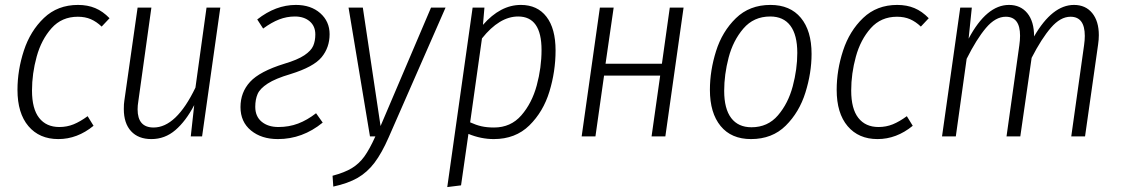

<svg xmlns="http://www.w3.org/2000/svg" viewBox="-20 -554 4554 780"><path d="M425 -480 393 -446Q372 -466 349 -476Q326 -486 296 -486Q231 -486 189.5 -439.5Q148 -393 129 -324Q110 -255 110 -186Q110 -112 139 -75Q168 -38 221 -38Q252 -38 279 -49Q306 -60 336 -82L360 -43Q294 11 217 11Q140 11 95.5 -41.5Q51 -94 51 -189Q51 -269 77 -348.5Q103 -428 158.5 -481Q214 -534 297 -534Q336 -534 367 -521Q398 -508 425 -480Z M483 -111Q483 -133 485 -144L539 -523H595L542 -143Q539 -125 539 -110Q539 -36 604 -36Q696 -36 774 -198L819 -523H875L801 0H755L769 -127Q735 -62 692.5 -25.5Q650 11 595 11Q542 11 512.5 -21Q483 -53 483 -111Z M1319 -415Q1319 -361 1286.5 -321.5Q1254 -282 1160 -253Q1099 -235 1067.5 -214.5Q1036 -194 1026.5 -172Q1017 -150 1017 -120Q1017 -81 1043 -59.5Q1069 -38 1111 -38Q1154 -38 1191 -52Q1228 -66 1264 -94L1291 -56Q1209 11 1109 11Q1042 11 999.5 -24Q957 -59 957 -119Q957 -179 996 -221.5Q1035 -264 1135 -295Q1189 -311 1216.5 -329.5Q1244 -348 1252.5 -368Q1261 -388 1261 -414Q1261 -448 1238 -467.5Q1215 -487 1178 -487Q1145 -487 1114 -475Q1083 -463 1049 -438L1025 -475Q1100 -534 1182 -534Q1243 -534 1281 -500.5Q1319 -467 1319 -415Z M1559 4Q1531 68 1501.5 107Q1472 146 1433 168.5Q1394 191 1334 204L1331 160Q1380 147 1409.5 129Q1439 111 1460 82Q1481 53 1505 0H1483L1396 -523H1454L1526 -42L1731 -523H1790Z M1900 -523H1948L1942 -453Q2013 -534 2096 -534Q2163 -534 2200 -486Q2237 -438 2237 -349Q2237 -264 2212 -182Q2187 -100 2130.5 -44.5Q2074 11 1986 11Q1934 11 1883 -10L1853 199L1797 206ZM2180 -351Q2180 -487 2085 -487Q2009 -487 1938 -398L1890 -57Q1914 -46 1936 -41Q1958 -36 1987 -36Q2055 -36 2098 -85.5Q2141 -135 2160.5 -207Q2180 -279 2180 -351Z M2627 0 2662 -247H2434L2399 0H2343L2417 -523H2473L2440 -295H2669L2701 -523H2757L2683 0Z M2864 -189Q2864 -267 2889 -346.5Q2914 -426 2969.5 -480Q3025 -534 3110 -534Q3190 -534 3233.5 -481.5Q3277 -429 3277 -335Q3277 -258 3252 -178Q3227 -98 3172 -43.5Q3117 11 3031 11Q2951 11 2907.5 -42Q2864 -95 2864 -189ZM3219 -339Q3219 -412 3191 -449.5Q3163 -487 3109 -487Q3042 -487 3000 -438Q2958 -389 2940 -320Q2922 -251 2922 -185Q2922 -112 2950.5 -74.5Q2979 -37 3033 -37Q3099 -37 3140.5 -85.5Q3182 -134 3200.5 -203.5Q3219 -273 3219 -339Z M3753 -480 3721 -446Q3700 -466 3677 -476Q3654 -486 3624 -486Q3559 -486 3517.5 -439.5Q3476 -393 3457 -324Q3438 -255 3438 -186Q3438 -112 3467 -75Q3496 -38 3549 -38Q3580 -38 3607 -49Q3634 -60 3664 -82L3688 -43Q3622 11 3545 11Q3468 11 3423.5 -41.5Q3379 -94 3379 -189Q3379 -269 3405 -348.5Q3431 -428 3486.5 -481Q3542 -534 3625 -534Q3664 -534 3695 -521Q3726 -508 3753 -480Z M4444 -411Q4444 -393 4441 -373L4388 0H4332L4384 -370Q4387 -391 4387 -408Q4387 -486 4329 -486Q4288 -486 4249.5 -441.5Q4211 -397 4171 -319L4125 0H4069L4121 -370Q4124 -391 4124 -409Q4124 -486 4066 -486Q4024 -486 3985.5 -440.5Q3947 -395 3907 -315L3863 0H3807L3881 -523H3928L3915 -397Q3988 -534 4079 -534Q4126 -534 4153.5 -500.5Q4181 -467 4181 -406Q4255 -534 4343 -534Q4390 -534 4417 -501Q4444 -468 4444 -411Z"/></svg>

Font: Fira Sans Condensed Light
Style: Italic
Weight: 300
Width: 3
Italic angle: -8°
Designer: Carrois Corporate & Edenspiekermann AG
Foundry: Carrois Corporate GbR & Edenspiekermann AG
Version: Version 4.203